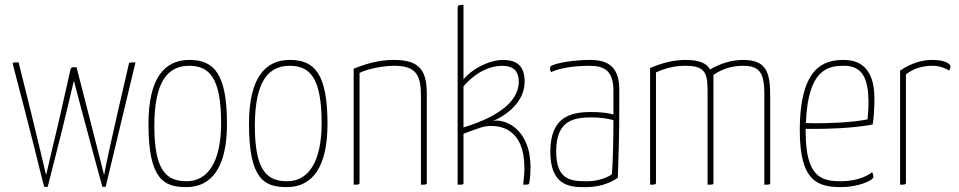

<svg xmlns="http://www.w3.org/2000/svg" viewBox="-20 -755 3922 785"><path d="M461 -295C438 -195 413 -82 406 -41H405C405 -41 376 -158 341 -293L293 -480H278C273 -480 269 -476 268 -470L229 -297C219 -253 207 -201 195 -153C184 -106 174 -64 169 -41H168C168 -41 141 -156 107 -295L56 -500C37 -500 32 -500 32 -495C32 -494 33 -492 33 -490C33 -490 117 -170 148 -40C155 -10 161 9 161 9H175L207 -117C243 -257 271 -378 282 -425C294 -378 326 -258 364 -118L383 -48C392 -14 399 9 399 9H412L534 -500C508 -500 508 -500 506 -490Z M587 -248C587 -21 650 10 742 10C848 10 908 -75 908 -248C908 -454 855 -510 754 -510C652 -510 587 -435 587 -248ZM611 -241C611 -423 667 -486 753 -486C834 -486 884 -440 884 -252C884 -93 830 -14 743 -14C659 -14 611 -59 611 -241Z M998 -248C998 -21 1061 10 1153 10C1259 10 1319 -75 1319 -248C1319 -454 1266 -510 1165 -510C1063 -510 998 -435 998 -248ZM1022 -241C1022 -423 1078 -486 1164 -486C1245 -486 1295 -440 1295 -252C1295 -93 1241 -14 1154 -14C1070 -14 1022 -59 1022 -241Z M1426 0C1449 0 1450 0 1450 -10V-457C1491 -477 1554 -486 1592 -486C1682 -486 1701 -447 1701 -364V0C1725 0 1725 0 1725 -10V-368C1725 -459 1703 -510 1591 -510C1532 -510 1480 -496 1426 -474Z M1851 0C1874 0 1875 0 1875 -7V-10V-208C1875 -208 1930 -229 1951 -235C1961 -238 1975 -240 1990 -240C2030 -240 2082 -225 2108 -163C2118 -139 2124 -108 2124 -68C2124 -48 2122 -25 2119 0C2144 0 2143 0 2145 -13C2148 -34 2149 -53 2149 -71C2149 -92 2147 -111 2144 -128C2124 -228 2054 -262 2010 -262C2005 -262 2000 -261 1995 -260C2023 -271 2125 -323 2125 -421C2125 -481 2098 -510 2035 -510C1992 -510 1921 -484 1875 -431V-735C1856 -735 1851 -735 1851 -720ZM1875 -402C1928 -463 1986 -486 2033 -486C2079 -486 2101 -464 2101 -421C2101 -331 1997 -271 1875 -234Z M2512 -389C2512 -479 2468 -510 2394 -510C2325 -510 2257 -498 2234 -486C2230 -484 2229 -480 2229 -473C2229 -468 2230 -465 2233 -460C2256 -472 2313 -486 2389 -486C2445 -486 2488 -471 2488 -385V-287C2464 -294 2431 -297 2397 -297C2314 -297 2230 -278 2230 -135C2230 0 2304 12 2375 10C2450 10 2490 -18 2506 -28C2509 -108 2512 -209 2512 -323ZM2488 -264C2488 -187 2486 -96 2482 -43C2468 -31 2427 -14 2382 -14C2317 -14 2254 -16 2254 -136C2254 -265 2327 -275 2402 -275C2427 -275 2463 -271 2488 -264Z M2638 0C2660 0 2662 0 2662 -10V-459C2708 -480 2746 -486 2784 -486C2873 -486 2873 -445 2873 -368V0C2897 0 2897 0 2897 -10V-368V-369V-449C2940 -478 2981 -486 3019 -486C3092 -486 3105 -449 3105 -367V0C3129 0 3129 0 3129 -10V-360C3129 -458 3115 -510 3018 -510C2977 -510 2929 -498 2883 -471C2869 -496 2841 -510 2783 -510C2739 -510 2692 -500 2638 -477Z M3418 -14C3338 -14 3274 -31 3274 -217V-228H3307C3361 -228 3464 -230 3548 -246C3553 -276 3555 -315 3555 -354C3555 -445 3521 -510 3430 -510C3353 -510 3250 -486 3250 -221C3250 -15 3322 10 3419 10C3489 10 3551 -17 3551 -32C3551 -36 3550 -43 3546 -51C3516 -27 3467 -14 3418 -14ZM3431 -486C3509 -486 3529 -430 3531 -342C3531 -318 3530 -297 3527 -267C3464 -254 3370 -251 3315 -251C3296 -251 3282 -252 3275 -252C3283 -477 3370 -486 3431 -486Z M3660 0C3681 0 3684 0 3684 -10V-451C3715 -475 3751 -486 3793 -486C3823 -486 3845 -476 3860 -467C3863 -469 3866 -477 3866 -483C3866 -497 3837 -510 3791 -510C3754 -510 3707 -499 3660 -466Z"/></svg>

Font: Yanone Kaffeesatz Extra Light
Style: Regular
Weight: 200
Designer: Yanone (Cyrillic: Daniel Pouzeot & Huerta Tipografica)
Foundry: Yanone
Version: Version 1.100;PS 001.100;hotconv 1.0.70;makeotf.lib2.5.58329